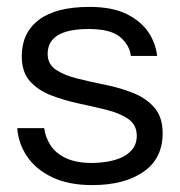

<svg xmlns="http://www.w3.org/2000/svg" viewBox="-20 -528 522 556"><path d="M247 8Q178 8 130.5 -15Q83 -38 58 -75.5Q33 -113 30 -157H108Q111 -132 125.5 -108.5Q140 -85 170 -70.5Q200 -56 248 -56Q263 -56 285 -59Q307 -62 327.5 -70Q348 -78 362 -94Q376 -110 376 -135Q376 -166 352 -183Q328 -200 290 -209.5Q252 -219 209.5 -228Q167 -237 129 -251.5Q91 -266 67 -292.5Q43 -319 43 -365Q43 -433 92.5 -470.5Q142 -508 239 -508Q305 -508 346.5 -487.5Q388 -467 409.5 -435Q431 -403 435 -366H359Q355 -398 327.5 -421Q300 -444 237 -444Q118 -444 118 -372Q118 -342 142 -326Q166 -310 204 -300.5Q242 -291 284.5 -282.5Q327 -274 365 -259Q403 -244 427 -216.5Q451 -189 451 -142Q451 -69 395.5 -30.5Q340 8 247 8Z"/></svg>

Font: Questrial
Style: Regular
Weight: 400
Designer: Joe Prince, Laura Meseguer
Foundry: Joe Prince, Laura Meseguer
Version: Version 2.000; ttfautohint (v1.8.3)